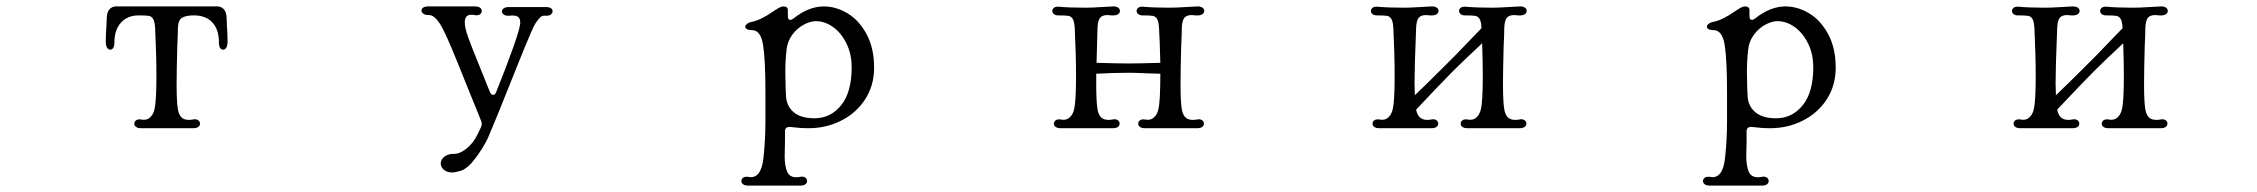

<svg xmlns="http://www.w3.org/2000/svg" viewBox="-20 -400 7040 599"><path d="M312 -319 313 -344Q314 -364 322.5 -372Q331 -380 341 -380H659Q669 -380 677.5 -372Q686 -364 687 -344L688 -319Q690 -289 690 -270Q690 -258 686 -251.5Q682 -245 676 -245Q670 -245 666.5 -251Q663 -257 663 -268Q663 -308 642.5 -330Q622 -352 585 -352Q561 -352 548.5 -345Q536 -338 535 -313Q535 -295 533 -253Q531 -175 531 -137Q531 -82 535 -59Q538 -42 546 -34Q554 -26 569 -26Q576 -26 581 -27L587 -28Q595 -28 599.5 -24Q604 -20 604 -14Q604 -8 598.5 -4Q593 0 583 0H500H420Q410 0 404.5 -4Q399 -8 399 -14Q399 -21 405 -25Q411 -29 422 -27Q437 -24 447.5 -33Q458 -42 462 -59Q468 -84 468 -163Q468 -229 464 -311Q463 -332 458 -340.5Q453 -349 444.5 -350.5Q436 -352 413 -352Q378 -352 357.5 -329.5Q337 -307 337 -268Q337 -257 333.5 -251Q330 -245 324 -245Q318 -245 314 -251.5Q310 -258 310 -270Q310 -289 312 -319Z M1462 -380Q1472 -380 1477.5 -376Q1483 -372 1483 -366Q1483 -359 1477 -355Q1471 -351 1460 -353Q1456 -354 1450 -354Q1430 -354 1430 -330Q1430 -313 1441 -282.5Q1452 -252 1477 -191L1508 -114Q1512 -104 1518 -104Q1525 -104 1528 -113Q1560 -192 1582 -254.5Q1604 -317 1603 -330Q1603 -344 1594.5 -348.5Q1586 -353 1569 -351H1564Q1556 -351 1551 -355Q1546 -359 1546 -364Q1546 -370 1551.5 -374Q1557 -378 1567 -378H1683Q1693 -378 1698.5 -374.5Q1704 -371 1704 -365Q1704 -359 1698 -354.5Q1692 -350 1681 -351Q1672 -352 1666 -346.5Q1660 -341 1651 -328Q1643 -316 1616.5 -251Q1590 -186 1579 -158Q1525 -22 1502 31Q1487 62 1463 94Q1439 126 1417 133Q1400 138 1391 138Q1374 138 1364.5 129.5Q1355 121 1355 110Q1355 98 1366 89Q1377 80 1397 80Q1415 80 1435.5 63.5Q1456 47 1469 21L1480 -2Q1483 -8 1483 -14Q1483 -17 1481 -23L1434 -139Q1409 -202 1387.5 -253Q1366 -304 1353 -325Q1334 -354 1318 -353H1317Q1307 -353 1301 -357Q1295 -361 1295 -367Q1295 -373 1300.5 -376.5Q1306 -380 1316 -380Z M2326 -332Q2355 -338 2393 -365Q2396 -367 2406.5 -373.5Q2417 -380 2424 -380Q2438 -380 2438 -368V-350Q2438 -338 2445 -338Q2450 -338 2455 -342Q2503 -380 2550 -380Q2588 -380 2624 -358.5Q2660 -337 2683.5 -293.5Q2707 -250 2707 -189Q2707 -133 2679 -90Q2651 -47 2604 -23.5Q2557 0 2503 0Q2475 0 2445 -4H2443Q2429 -4 2429 10V39L2428 87Q2428 117 2435.5 135Q2443 153 2464 153Q2471 153 2475 152L2481 151Q2489 151 2493.5 155Q2498 159 2498 165Q2498 171 2492.5 175Q2487 179 2477 179H2314Q2304 179 2298.5 175Q2293 171 2293 165Q2293 158 2299 154Q2305 150 2316 152Q2355 159 2362 91Q2368 37 2368 -24V-109Q2368 -215 2360.5 -260.5Q2353 -306 2326 -306Q2316 -306 2310.5 -309Q2305 -312 2305 -317Q2305 -321 2310.5 -325.5Q2316 -330 2326 -332ZM2521 -31Q2571 -31 2604 -71.5Q2637 -112 2637 -190Q2637 -232 2620.5 -265Q2604 -298 2578.5 -316Q2553 -334 2525 -334Q2508 -334 2487.5 -323Q2467 -312 2452 -292Q2437 -272 2434 -246Q2430 -211 2430 -176L2431 -125L2432 -103Q2433 -70 2455.5 -50.5Q2478 -31 2521 -31Z M3719 -28Q3727 -28 3731.5 -24Q3736 -20 3736 -14Q3736 -8 3730.5 -4Q3725 0 3715 0H3632H3552Q3542 0 3536.5 -4Q3531 -8 3531 -14Q3531 -21 3537 -25Q3543 -29 3554 -27Q3569 -24 3579.5 -33Q3590 -42 3594 -59Q3600 -85 3600 -170L3565 -171Q3523 -173 3502 -173Q3453 -173 3400 -170V-138Q3400 -83 3404 -59Q3407 -42 3415 -34Q3423 -26 3438 -26Q3445 -26 3450 -27L3456 -28Q3464 -28 3468.5 -24Q3473 -20 3473 -14Q3473 -8 3467.5 -4Q3462 0 3452 0H3369H3289Q3279 0 3273.5 -4Q3268 -8 3268 -14Q3268 -21 3274 -25Q3280 -29 3291 -27Q3306 -24 3316.5 -33Q3327 -42 3331 -59Q3337 -84 3337 -163Q3337 -229 3333 -311Q3332 -332 3327 -340.5Q3322 -349 3313.5 -350.5Q3305 -352 3281 -352Q3273 -352 3268 -356Q3263 -360 3263 -366Q3263 -372 3268.5 -376Q3274 -380 3284 -379Q3315 -376 3366 -376Q3386 -376 3416.5 -378Q3447 -380 3454 -380Q3463 -380 3468.5 -376Q3474 -372 3474 -366Q3474 -359 3467 -355Q3460 -351 3447 -352L3435 -353Q3419 -353 3412 -344.5Q3405 -336 3404 -313L3401 -204Q3471 -202 3504 -202Q3532 -202 3600 -204Q3598 -282 3596 -311Q3595 -332 3590 -340.5Q3585 -349 3576.5 -350.5Q3568 -352 3544 -352Q3536 -352 3531 -356Q3526 -360 3526 -366Q3526 -372 3531.5 -376Q3537 -380 3547 -379Q3578 -376 3629 -376Q3649 -376 3679.5 -378Q3710 -380 3717 -380Q3726 -380 3731.5 -376Q3737 -372 3737 -366Q3737 -359 3730 -355Q3723 -351 3710 -352L3698 -353Q3682 -353 3675 -344.5Q3668 -336 3667 -313Q3667 -295 3665 -253Q3663 -175 3663 -137Q3663 -82 3667 -59Q3670 -42 3678 -34Q3686 -26 3701 -26Q3708 -26 3713 -27Z M4725 -28Q4733 -28 4737.5 -24Q4742 -20 4742 -14Q4742 -8 4736.5 -4Q4731 0 4721 0H4638H4558Q4548 0 4542.5 -4Q4537 -8 4537 -14Q4537 -21 4543 -25Q4549 -29 4560 -27Q4575 -24 4585.5 -33Q4596 -42 4600 -59Q4606 -84 4606 -164Q4606 -201 4604 -265Q4546 -211 4512 -177Q4478 -143 4398 -58Q4404 -26 4432 -26Q4440 -26 4444 -27L4450 -28Q4458 -28 4462.5 -24Q4467 -20 4467 -14Q4467 -8 4461.5 -4Q4456 0 4446 0H4363H4283Q4273 0 4267.5 -4Q4262 -8 4262 -14Q4262 -21 4268 -25Q4274 -29 4285 -27Q4300 -24 4310.5 -33Q4321 -42 4325 -59Q4331 -84 4331 -163Q4331 -229 4327 -311Q4326 -332 4321 -340.5Q4316 -349 4307.5 -350.5Q4299 -352 4275 -352Q4267 -352 4262 -356Q4257 -360 4257 -366Q4257 -372 4262.5 -376Q4268 -380 4278 -379Q4310 -376 4360 -376Q4380 -376 4410.5 -378Q4441 -380 4448 -380Q4457 -380 4462.5 -376Q4468 -372 4468 -366Q4468 -359 4461 -355Q4454 -351 4441 -352L4429 -353Q4413 -353 4406 -344.5Q4399 -336 4398 -313Q4393 -188 4393 -140L4394 -103Q4424 -131 4490 -197Q4507 -213 4571 -280L4602 -312Q4601 -333 4596 -341Q4591 -349 4582.5 -350.5Q4574 -352 4550 -352Q4542 -352 4537 -356Q4532 -360 4532 -366Q4532 -372 4537.5 -376Q4543 -380 4553 -379Q4585 -376 4635 -376Q4655 -376 4685.5 -378Q4716 -380 4723 -380Q4732 -380 4737.5 -376Q4743 -372 4743 -366Q4743 -359 4736 -355Q4729 -351 4716 -352L4704 -353Q4688 -353 4681 -344.5Q4674 -336 4673 -313Q4673 -295 4671 -253Q4669 -175 4669 -137Q4669 -82 4673 -59Q4676 -42 4684 -34Q4692 -26 4707 -26Q4714 -26 4719 -27Z M5326 -332Q5355 -338 5393 -365Q5396 -367 5406.5 -373.5Q5417 -380 5424 -380Q5438 -380 5438 -368V-350Q5438 -338 5445 -338Q5450 -338 5455 -342Q5503 -380 5550 -380Q5588 -380 5624 -358.5Q5660 -337 5683.5 -293.5Q5707 -250 5707 -189Q5707 -133 5679 -90Q5651 -47 5604 -23.5Q5557 0 5503 0Q5475 0 5445 -4H5443Q5429 -4 5429 10V39L5428 87Q5428 117 5435.5 135Q5443 153 5464 153Q5471 153 5475 152L5481 151Q5489 151 5493.5 155Q5498 159 5498 165Q5498 171 5492.5 175Q5487 179 5477 179H5314Q5304 179 5298.5 175Q5293 171 5293 165Q5293 158 5299 154Q5305 150 5316 152Q5355 159 5362 91Q5368 37 5368 -24V-109Q5368 -215 5360.5 -260.5Q5353 -306 5326 -306Q5316 -306 5310.5 -309Q5305 -312 5305 -317Q5305 -321 5310.5 -325.5Q5316 -330 5326 -332ZM5521 -31Q5571 -31 5604 -71.5Q5637 -112 5637 -190Q5637 -232 5620.5 -265Q5604 -298 5578.5 -316Q5553 -334 5525 -334Q5508 -334 5487.5 -323Q5467 -312 5452 -292Q5437 -272 5434 -246Q5430 -211 5430 -176L5431 -125L5432 -103Q5433 -70 5455.5 -50.5Q5478 -31 5521 -31Z M6725 -28Q6733 -28 6737.5 -24Q6742 -20 6742 -14Q6742 -8 6736.5 -4Q6731 0 6721 0H6638H6558Q6548 0 6542.5 -4Q6537 -8 6537 -14Q6537 -21 6543 -25Q6549 -29 6560 -27Q6575 -24 6585.5 -33Q6596 -42 6600 -59Q6606 -84 6606 -164Q6606 -201 6604 -265Q6546 -211 6512 -177Q6478 -143 6398 -58Q6404 -26 6432 -26Q6440 -26 6444 -27L6450 -28Q6458 -28 6462.5 -24Q6467 -20 6467 -14Q6467 -8 6461.5 -4Q6456 0 6446 0H6363H6283Q6273 0 6267.5 -4Q6262 -8 6262 -14Q6262 -21 6268 -25Q6274 -29 6285 -27Q6300 -24 6310.5 -33Q6321 -42 6325 -59Q6331 -84 6331 -163Q6331 -229 6327 -311Q6326 -332 6321 -340.5Q6316 -349 6307.5 -350.5Q6299 -352 6275 -352Q6267 -352 6262 -356Q6257 -360 6257 -366Q6257 -372 6262.5 -376Q6268 -380 6278 -379Q6310 -376 6360 -376Q6380 -376 6410.5 -378Q6441 -380 6448 -380Q6457 -380 6462.5 -376Q6468 -372 6468 -366Q6468 -359 6461 -355Q6454 -351 6441 -352L6429 -353Q6413 -353 6406 -344.5Q6399 -336 6398 -313Q6393 -188 6393 -140L6394 -103Q6424 -131 6490 -197Q6507 -213 6571 -280L6602 -312Q6601 -333 6596 -341Q6591 -349 6582.5 -350.5Q6574 -352 6550 -352Q6542 -352 6537 -356Q6532 -360 6532 -366Q6532 -372 6537.5 -376Q6543 -380 6553 -379Q6585 -376 6635 -376Q6655 -376 6685.5 -378Q6716 -380 6723 -380Q6732 -380 6737.5 -376Q6743 -372 6743 -366Q6743 -359 6736 -355Q6729 -351 6716 -352L6704 -353Q6688 -353 6681 -344.5Q6674 -336 6673 -313Q6673 -295 6671 -253Q6669 -175 6669 -137Q6669 -82 6673 -59Q6676 -42 6684 -34Q6692 -26 6707 -26Q6714 -26 6719 -27Z"/></svg>

Font: Hina Mincho
Style: Regular
Weight: 400
Designer: satsuyako
Foundry: satsuyako
Version: Version 1.100